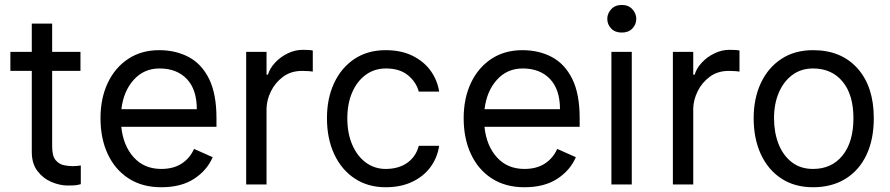

<svg xmlns="http://www.w3.org/2000/svg" viewBox="-20 -759 3664 790"><path d="M311.1 -545.5V-467.3H194.6V-156.2Q194.6 -116.5 209.3 -99.6Q224.1 -82.7 244.1 -79Q264.2 -75.3 279.8 -75.3Q290.5 -75.3 296.2 -76.2Q301.8 -77.1 312.5 -78.1V-1.4Q301.8 1.8 293 3Q284.1 4.3 258.5 4.3Q225.9 4.3 191.6 -10.3Q157.3 -24.9 134.1 -55.4Q110.8 -85.9 110.8 -133.5V-467.3H22.7V-545.5H110.8V-661.9H194.6V-545.5Z M643.5 11.4Q565.3 11.4 509.4 -24.7Q453.5 -60.7 423.5 -124.8Q393.5 -188.9 393.5 -272.7Q393.5 -354.4 423.3 -417.6Q453.1 -480.8 507.5 -516.7Q561.8 -552.6 634.9 -552.6Q703.1 -552.6 756.4 -524.3Q809.7 -496.1 840.2 -434.5Q870.7 -372.9 870.7 -272.7V-237.2H479Q487.2 -159.1 530.4 -111.5Q573.5 -63.9 643.5 -63.9Q693.5 -63.9 727.5 -85.9Q761.4 -108 778.4 -146.3L855.1 -112.2Q831.7 -57.9 778.6 -23.3Q725.5 11.4 643.5 11.4ZM636.4 -477.3Q572.4 -477.3 530.4 -430.8Q488.3 -384.2 479.4 -309.7H789.8Q789.8 -390.6 748.8 -433.9Q707.7 -477.3 636.4 -477.3Z M1267 -551.1V-464.5Q1260.7 -465.6 1249.8 -466.4Q1239 -467.3 1223 -467.3Q1177.6 -467.3 1145.1 -443.4Q1112.6 -419.4 1095 -383.7Q1077.4 -348 1076.7 -312.5V0H992.9V-545.5H1076.7V-451.7H1082.4Q1090.2 -478 1112 -501.4Q1133.9 -524.9 1163.9 -539.4Q1193.9 -554 1225.9 -554Q1255.7 -554 1267 -551.1Z M1786.9 -382.1H1703.1Q1692.5 -421.5 1658.6 -449.4Q1624.6 -477.3 1568.2 -477.3Q1520.6 -477.3 1484.7 -451Q1448.9 -424.7 1429 -378.6Q1409.1 -332.4 1409.1 -272.7Q1409.1 -210.2 1429.5 -163.2Q1449.9 -116.1 1485.6 -90Q1521.3 -63.9 1566.8 -63.9Q1620 -63.9 1655.7 -89.1Q1691.4 -114.3 1703.1 -159.1H1786.9Q1779.8 -110.8 1751.8 -72.3Q1723.7 -33.7 1676.8 -11.2Q1630 11.4 1566.8 11.4Q1493.6 11.4 1439.3 -24.7Q1384.9 -60.7 1355.1 -124.8Q1325.3 -188.9 1325.3 -272.7Q1325.3 -354.4 1354.9 -417.6Q1384.6 -480.8 1438.7 -516.7Q1492.9 -552.6 1566.8 -552.6Q1630.7 -552.6 1677.4 -529.5Q1724.1 -506.4 1752 -467.7Q1779.8 -429 1786.9 -382.1Z M2137.8 11.4Q2059.7 11.4 2003.7 -24.7Q1947.8 -60.7 1917.8 -124.8Q1887.8 -188.9 1887.8 -272.7Q1887.8 -354.4 1917.6 -417.6Q1947.4 -480.8 2001.8 -516.7Q2056.1 -552.6 2129.3 -552.6Q2197.4 -552.6 2250.7 -524.3Q2304 -496.1 2334.5 -434.5Q2365.1 -372.9 2365.1 -272.7V-237.2H1973.4Q1981.5 -159.1 2024.7 -111.5Q2067.8 -63.9 2137.8 -63.9Q2187.9 -63.9 2221.8 -85.9Q2255.7 -108 2272.7 -146.3L2349.4 -112.2Q2326 -57.9 2272.9 -23.3Q2219.8 11.4 2137.8 11.4ZM2130.7 -477.3Q2066.8 -477.3 2024.7 -430.8Q1982.6 -384.2 1973.7 -309.7H2284.1Q2284.1 -390.6 2243.1 -433.9Q2202.1 -477.3 2130.7 -477.3Z M2478.7 -681.8Q2478.7 -703.1 2494.7 -720.9Q2510.7 -738.6 2538.4 -738.6Q2566.1 -738.6 2582 -720.9Q2598 -703.1 2598 -681.8Q2598 -658.4 2582 -641.7Q2566.1 -625 2538.4 -625Q2510.7 -625 2494.7 -641.7Q2478.7 -658.4 2478.7 -681.8ZM2579.5 -545.5V0H2495.7V-545.5Z M3022.7 -551.1V-464.5Q3016.3 -465.6 3005.5 -466.4Q2994.7 -467.3 2978.7 -467.3Q2933.2 -467.3 2900.7 -443.4Q2868.3 -419.4 2850.7 -383.7Q2833.1 -348 2832.4 -312.5V0H2748.6V-545.5H2832.4V-451.7H2838.1Q2845.9 -478 2867.7 -501.4Q2889.6 -524.9 2919.6 -539.4Q2949.6 -554 2981.5 -554Q3011.4 -554 3022.7 -551.1Z M3325.3 11.4Q3249.3 11.4 3194.6 -24.7Q3139.9 -60.7 3110.4 -124.8Q3081 -188.9 3081 -272.7Q3081 -353.7 3110.4 -416.9Q3139.9 -480.1 3194.6 -516.3Q3249.3 -552.6 3325.3 -552.6Q3441.4 -552.6 3508.3 -477.6Q3575.3 -402.7 3575.3 -272.7Q3575.3 -185.4 3545.1 -121.6Q3514.9 -57.9 3458.8 -23.3Q3402.7 11.4 3325.3 11.4ZM3325.3 -63.9Q3402 -63.9 3446.7 -119.3Q3491.5 -174.7 3491.5 -272.7Q3491.5 -369.7 3446.7 -423.5Q3402 -477.3 3325.3 -477.3Q3276.3 -477.3 3240.2 -450.6Q3204.2 -424 3184.5 -377.8Q3164.8 -331.7 3164.8 -272.7Q3164.8 -214.5 3183.2 -167.1Q3201.7 -119.7 3237.6 -91.8Q3273.4 -63.9 3325.3 -63.9Z"/></svg>

Font: Interface
Style: Regular
Weight: 400
Designer: Rasmus Andersson
Foundry: rsms
Version: Version 1.8